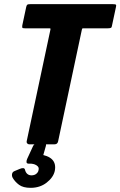

<svg xmlns="http://www.w3.org/2000/svg" viewBox="-20 -693 578 922"><path d="M120 0Q115 0 111 -4Q107 -8 108 -14L222 -550Q223 -555 222 -556Q221 -557 216 -557H102Q89 -557 87.5 -559.5Q86 -562 87 -571L106 -660Q108 -668 111 -670.5Q114 -673 125 -673H522Q534 -673 536.5 -670.5Q539 -668 537 -660L518 -571Q517 -562 513 -559.5Q509 -557 496 -557H382Q376 -557 375 -556Q374 -555 373 -550L259 -14Q256 0 242 0ZM243 128Q236 159 204 184Q172 209 127 209Q91 209 71.5 194.5Q52 180 41 161Q36 152 38 142Q40 132 51 128L75 118Q97 109 100 122Q103 135 111 142Q119 149 131 149Q146 149 155 141Q164 133 165 124Q168 113 161.5 106Q155 99 144 95.5Q133 92 119 93Q109 93 107.5 87Q106 81 110 71L139 8Q142 1 148.5 -1.5Q155 -4 163 -4H195Q204 -4 200 9L181 76L164 47Q211 53 230.5 73Q250 93 243 128Z"/></svg>

Font: Glory ExtraBold
Style: Italic
Weight: 800
Italic angle: -12°
Version: Version 1.011